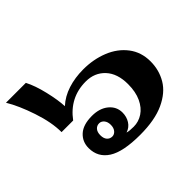

<svg xmlns="http://www.w3.org/2000/svg" viewBox="-138 -783 984 984"><g transform="rotate(-45 354.0 -291.5)"><path d="M138 -129Q138 -175 170.5 -204.5Q203 -234 267 -234Q322 -234 356 -206Q390 -178 390 -135Q390 -105 375 -81Q360 -57 332 -48Q347 -43 379 -43Q415 -43 445.5 -63Q476 -83 494.5 -122.5Q513 -162 513 -218Q513 -295 473 -338Q433 -381 369 -381Q253 -381 182 -285H98Q98 -356 68 -445.5Q38 -535 3 -593H147Q170 -549 186 -481.5Q202 -414 204 -367Q241 -401 292.5 -417.5Q344 -434 404 -434Q477 -434 539.5 -409Q602 -384 639.5 -335Q677 -286 677 -219Q677 -156 646.5 -104.5Q616 -53 548 -21.5Q480 10 373 10Q250 10 194 -26Q138 -62 138 -129ZM303 -133Q303 -155 292 -168Q281 -181 266 -181Q249 -181 238 -168.5Q227 -156 227 -133Q227 -110 238 -97.5Q249 -85 266 -85Q281 -85 292 -98Q303 -111 303 -133Z"/></g></svg>

Font: Trirong ExtraBold
Style: Regular
Weight: 800
Designer: Katatrad Team
Foundry: CadsonDemak
Version: Version 1.001